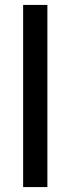

<svg xmlns="http://www.w3.org/2000/svg" viewBox="-20 -760 286 780"><path d="M74 0V-740H172.5V0Z"/></svg>

Font: Encode Sans Semi Condensed Medium
Style: Regular
Weight: 500
Width: 4
Designer: Multiple Designers
Foundry: Impallari Type
Version: Version 3.000; ttfautohint (v1.8.3) -l 8 -r 50 -G 200 -x 14 